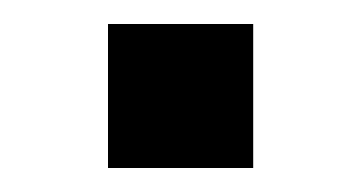

<svg xmlns="http://www.w3.org/2000/svg" viewBox="-20 -140 300 160"><path d="M70 0V-120H191V0Z"/></svg>

Font: Chivo Medium Medium
Style: Regular
Weight: 500
Version: Version 2.002